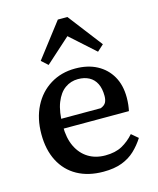

<svg xmlns="http://www.w3.org/2000/svg" viewBox="-115 -838 766 931"><g transform="rotate(-15 268.0 -372.0)"><path d="M289 13Q213 13 158 -17.5Q103 -48 73.5 -105Q44 -162 44 -240Q44 -319 74.5 -379Q105 -439 159.5 -472.5Q214 -506 284 -506Q347 -506 393 -481.5Q439 -457 464.5 -412.5Q490 -368 490 -306Q490 -287 488 -269.5Q486 -252 483 -239H109V-288H355Q375 -296 381.5 -309Q388 -322 388 -341Q388 -378 375.5 -403Q363 -428 339.5 -440.5Q316 -453 284 -453Q248 -453 219 -432.5Q190 -412 172.5 -368Q155 -324 155 -253Q155 -191 175.5 -148.5Q196 -106 232.5 -83.5Q269 -61 318 -61Q368 -61 402 -79.5Q436 -98 463 -129L496 -101Q475 -68 447.5 -42Q420 -16 381.5 -1.5Q343 13 289 13ZM413 -556 247 -705H331L165 -556L133 -585L265 -757H313L445 -585Z"/></g></svg>

Font: Source Serif 4 Medium
Style: Regular
Weight: 500
Designer: Frank Grießhammer
Foundry: Adobe Systems Incorporated
Version: Version 4.004;hotconv 1.0.116;makeotfexe 2.5.65601